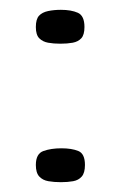

<svg xmlns="http://www.w3.org/2000/svg" viewBox="-20 -369 247 391"><path d="M53 -33Q53 -56 68.5 -61.5Q84 -67 105 -67Q126 -67 139.5 -61.5Q153 -56 153 -33Q153 -17 146.5 -9.5Q140 -2 129 0Q118 2 104 2Q90 2 78.5 0Q67 -2 60 -9.5Q53 -17 53 -33ZM53 -314Q53 -330 59.5 -337Q66 -344 78 -346.5Q90 -349 104 -349Q125 -349 138.5 -343Q152 -337 152 -314Q152 -298 145.5 -291Q139 -284 128 -282Q117 -280 103 -280Q89 -280 78 -282Q67 -284 60 -291Q53 -298 53 -314Z"/></svg>

Font: Genos Thin Medium
Style: Regular
Weight: 500
Version: Version 1.010